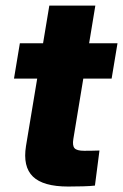

<svg xmlns="http://www.w3.org/2000/svg" viewBox="-20 -681 450 703"><path d="M410.2 -522.5 388.7 -393.1H31.2L52.7 -522.5ZM160.6 -660.6H329.1L248.5 -171.9Q244.6 -147.9 252.9 -138.4Q261.2 -128.9 288.1 -128.9Q299.8 -128.9 317.9 -129.2Q335.9 -129.4 344.2 -129.9L327.6 -1.5Q311 0.5 284.2 1.2Q257.3 2 229.5 2Q138.2 2 100.6 -34.4Q63 -70.8 75.2 -146.5Z"/></svg>

Font: Inter 28pt ExtraBold
Style: Italic
Weight: 800
Italic angle: -9.3988°
Designer: Rasmus Andersson
Foundry: rsms
Version: Version 4.001;git-66647c0bb